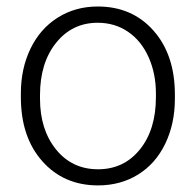

<svg xmlns="http://www.w3.org/2000/svg" viewBox="-20 -558 600 588"><path d="M43.9 -272Q43.9 -348.1 73.5 -409.2Q103 -470.2 157 -504.2Q210.9 -538.1 279.3 -538.1Q384.8 -538.1 450.2 -464.1Q515.6 -390.1 515.6 -268.1V-255.9Q515.6 -179.2 486.1 -117.9Q456.5 -56.6 402.8 -23.4Q349.1 9.8 280.3 9.8Q175.3 9.8 109.6 -64.2Q43.9 -138.2 43.9 -260.3ZM102.5 -255.9Q102.5 -161.1 151.6 -100.3Q200.7 -39.6 280.3 -39.6Q359.4 -39.6 408.4 -100.3Q457.5 -161.1 457.5 -260.7V-272Q457.5 -332.5 435.1 -382.8Q412.6 -433.1 372.1 -460.7Q331.5 -488.3 279.3 -488.3Q201.2 -488.3 151.9 -427Q102.5 -365.7 102.5 -266.6Z"/></svg>

Font: Vazir Thin FD-UI
Style: Thin-FD-UI
Weight: 100
Designer: Saber Rastikerdar
Foundry: Saber Rastikerdar
Version: Version 30.1.0